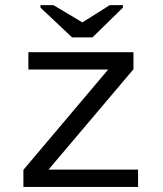

<svg xmlns="http://www.w3.org/2000/svg" viewBox="-20 -733 640 753"><path d="M71.8 0V-66.9L404.3 -460.4H91.3V-528.3H503.4V-461.4L170.4 -67.9H521.5V0ZM342.8 -586.4H262.7L138.7 -703.1V-712.9H189.5L302.7 -645.5H303.7L410.6 -712.9H461.9V-703.1Z"/></svg>

Font: Cousine
Style: Regular
Weight: 400
Monospace: yes
Designer: Steve Matteson
Foundry: Monotype Imaging Inc.
Version: Version 1.21